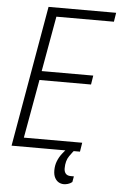

<svg xmlns="http://www.w3.org/2000/svg" viewBox="-58 -726 585 931"><g transform="rotate(5 234.5 -261.0)"><path d="M20 0 140 -686H469L462 -642H182L134 -373H385L378 -329H127L76 -44H360L353 0ZM289 164Q275 164 263.5 157.5Q252 151 244.5 137Q237 123 237 101Q237 77 245 56.5Q253 36 266.5 18.5Q280 1 293 -12H330L329 -8Q319 3 302.5 26.5Q286 50 286 87Q286 103 294 112.5Q302 122 319 122H334L329 150Q319 158 308 161Q297 164 289 164Z"/></g></svg>

Font: Archivo ExtraCondensed Thin
Style: Italic
Weight: 250
Width: 2
Italic angle: -10°
Designer: Hector Gatti
Foundry: Omnibus-Type
Version: Version 2.001